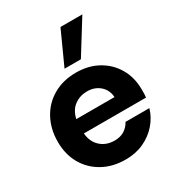

<svg xmlns="http://www.w3.org/2000/svg" viewBox="-181 -868 920 996"><g transform="rotate(-30 278.5 -370.5)"><path d="M282 12Q205 12 146 -20.5Q87 -53 54 -110.5Q21 -168 21 -243Q21 -320 53.5 -380Q86 -440 145 -474Q204 -508 282 -508Q356 -508 413 -476Q470 -444 502 -388.5Q534 -333 534 -262Q534 -252 534 -239.5Q534 -227 532 -214H160Q164 -163 197 -132.5Q230 -102 281 -102Q316 -102 340 -117.5Q364 -133 377 -158H520Q506 -110 472.5 -71.5Q439 -33 390.5 -10.5Q342 12 282 12ZM283 -395Q240 -395 207 -371Q174 -347 163 -298H392Q389 -342 358.5 -368.5Q328 -395 283 -395ZM241 -555 331 -753H462L339 -555Z"/></g></svg>

Font: Host Grotesk ExtraBold
Style: Regular
Weight: 800
Designer: Doğukan Karapınar
Foundry: Element Type
Version: Version 1.003; ttfautohint (v1.8.4.7-5d5b)